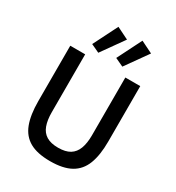

<svg xmlns="http://www.w3.org/2000/svg" viewBox="-224 -1093 1133 1238"><g transform="rotate(30 342.5 -473.5)"><path d="M82 -698H193V-268Q193 -209 207.5 -169Q222 -129 255 -109Q288 -89 342 -89Q397 -89 429.5 -109Q462 -129 477 -169Q492 -209 492 -268V-698H603V-286Q603 -184 577.5 -118Q552 -52 494.5 -20Q437 12 341 12Q245 12 188.5 -20Q132 -52 107 -118Q82 -184 82 -286ZM379 -915 261 -749 199 -778 290 -959ZM558 -915 440 -749 378 -778 469 -959Z"/></g></svg>

Font: IBM Plex Sans Medium
Style: Regular
Weight: 500
Designer: Mike Abbink, Paul van der Laan, Pieter van Rosmalen
Foundry: Bold Monday
Version: Version 3.201